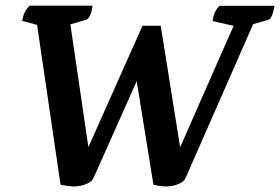

<svg xmlns="http://www.w3.org/2000/svg" viewBox="-20 -662 1012 694"><path d="M248.8 12Q239.5 12 223.8 10Q208 8 198.8 5.5L110.3 -597.7L137.6 -565.7L60.4 -586.4Q62.8 -603.1 68.5 -615.9Q74.1 -628.7 87.5 -641.5H314.4Q312.1 -619.7 305.6 -606.2Q299.2 -592.7 291.2 -590.7L216.4 -568.6L230.1 -602.7L302.9 -107.3H289.3L495.1 -569.1H560.9L634.7 -107.3H621.1L837.2 -597.7L832.5 -566.8L748.3 -585.9Q750.7 -602.6 755.9 -615.4Q761 -628.1 773.3 -641H972.4Q968.5 -619.1 962.8 -605.6Q957.2 -592.1 949.2 -590.1L877.7 -569.7L907 -602.2L651.2 -19.5Q646.3 -7.7 632.8 -0.6Q619.3 6.5 605.1 9.3Q590.9 12 581.5 12Q572.7 12 557.7 10Q542.6 8 534.5 5.5L465.2 -424.5H499L318.5 -19.5Q313.1 -7.7 299.6 -0.6Q286.1 6.5 271.8 9.3Q257.6 12 248.8 12Z"/></svg>

Font: Petrona
Style: Italic
Weight: 400
Italic angle: -9°
Designer: Ringo R. Seeber
Foundry: Ringo R. Seeber
Version: Version 2.001; ttfautohint (v1.8.3)